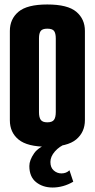

<svg xmlns="http://www.w3.org/2000/svg" viewBox="-20 -648 423 857"><path d="M191 7Q102 7 63 -25Q24 -57 24 -111V-510Q24 -563 62.5 -595.5Q101 -628 191 -628Q282 -628 320.5 -595.5Q359 -563 359 -510V-112Q359 -58 320 -25.5Q281 7 191 7ZM191 -102Q213 -102 221 -113Q229 -124 229 -148V-476Q229 -499 221.5 -509.5Q214 -520 191 -520Q169 -520 161.5 -509.5Q154 -499 154 -477V-147Q154 -124 162 -113Q170 -102 191 -102ZM215 189Q171 189 141 165Q111 141 111 93Q111 67 132.5 36Q154 5 209 -10L276 -7Q245 5 225 28Q205 51 205 75Q205 100 220 113Q235 126 254 126Q265 126 274 122.5Q283 119 290 112L307 163Q285 176 261.5 182.5Q238 189 215 189Z"/></svg>

Font: Smooch Sans Thin ExtraBold
Style: Regular
Weight: 800
Version: Version 1.010